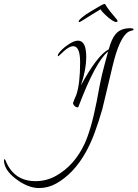

<svg xmlns="http://www.w3.org/2000/svg" viewBox="-293 -545 697 973"><path d="M-95 408Q-151 408 -212 362Q-273 316 -273 266Q-273 262 -270 262Q-268 262 -265 268Q-223 373 -113 373Q-57 373 -9 346Q84 294 136 183Q152 148 167.5 94.5Q183 41 197 -31Q203 -63 212 -111Q221 -159 238 -222L255 -284Q192 -235 104 -3Q104 -1 100 -1Q92 -1 85 -8Q77 -16 77 -23Q77 -23 85 -44Q94 -64 94 -65Q113 -121 113 -229Q113 -311 78 -311Q59 -311 31 -286Q3 -260 3 -260Q0 -260 0 -264Q0 -265 2 -271Q16 -293 47 -315Q80 -339 102 -339Q144 -339 144 -258Q144 -192 117 -112Q200 -265 258 -295Q273 -349 292 -371Q317 -402 366 -402Q384 -402 384 -396Q384 -393 379 -391Q366 -388 356 -383Q311 -351 278 -212Q254 -111 241 -56.5Q228 -2 226 6Q207 73 186.5 128Q166 183 142 226Q81 335 -8 385Q-49 408 -95 408ZM297 -433Q284 -433 255 -457Q241 -469 230 -480.5Q219 -492 217 -498Q165 -467 139 -450Q113 -433 108 -433Q104 -433 107 -440Q108 -444 123 -457Q138 -470 170 -489Q198 -506 215 -515.5Q232 -525 236 -525L240 -524Q248 -509 264.5 -488Q281 -467 301 -444L303 -437Z"/></svg>

Font: Ruthie
Style: Regular
Weight: 400
Designer: Robert E. Leuschke
Foundry: Robert E. Leuschke
Version: Version 1.012